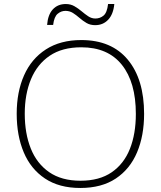

<svg xmlns="http://www.w3.org/2000/svg" viewBox="-20 -924 799 954"><path d="M696 -358Q696 -250 661 -167Q626 -84 555.5 -37Q485 10 379 10Q274 10 203.5 -37Q133 -84 98 -167Q63 -250 63 -359Q63 -467 99.5 -549.5Q136 -632 208 -678.5Q280 -725 384 -725Q534 -725 615 -627.5Q696 -530 696 -358ZM103 -359Q103 -261 133 -186Q163 -111 224.5 -68.5Q286 -26 380 -26Q474 -26 535 -68Q596 -110 625.5 -184.5Q655 -259 655 -358Q655 -515 585.5 -602Q516 -689 384 -689Q289 -689 227 -647Q165 -605 134 -530.5Q103 -456 103 -359ZM214 -800Q218 -851 242.5 -877.5Q267 -904 307 -904Q331 -904 350 -893Q369 -882 385.5 -868Q402 -854 418.5 -843Q435 -832 454 -832Q477 -832 494.5 -846.5Q512 -861 517 -904H548Q543 -853 517.5 -826Q492 -799 453 -799Q428 -799 409.5 -810Q391 -821 375 -835Q359 -849 342.5 -859.5Q326 -870 305 -870Q284 -870 266.5 -855.5Q249 -841 244 -800Z"/></svg>

Font: Noto Sans Bengali ExtraLight
Style: Regular
Weight: 200
Designer: Jelle Bosma - Monotype Design Team
Foundry: Monotype Imaging Inc.
Version: Version 2.003; ttfautohint (v1.8.4.7-5d5b)